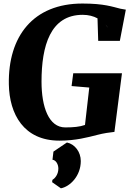

<svg xmlns="http://www.w3.org/2000/svg" viewBox="-20 -776 748 1070"><path d="M29.3 -306.2C32.2 -140.1 112.3 7.8 311 7.8C401.9 7.8 467.3 -10.3 524.9 -24.9C553.7 -32.7 596.7 -39.1 617.7 -41L659.7 -367.7H388.2L378.9 -296.4L477.5 -288.1L453.6 -79.6C424.3 -69.3 389.6 -65.9 343.8 -65.9C252 -65.9 211.4 -178.7 211.4 -321.3C211.4 -520 260.3 -693.4 440.9 -693.4C473.1 -693.4 500.5 -686 523.4 -673.8L527.3 -548.3H647.9L681.2 -722.2L650.9 -727.5C607.9 -737.8 561 -756.3 439.5 -756.3C165 -756.3 24.4 -573.7 29.3 -306.2ZM582.5 -620.6 567.9 -639.6C573.2 -633.8 578.1 -627 582.5 -620.6ZM277.8 68.8 272.5 114.3C291.5 116.2 305.2 139.2 305.2 163.6C305.2 198.7 283.2 220.2 272 226.6L270.5 239.3L319.3 273.4C369.6 264.2 430.2 205.1 430.2 121.6C430.2 70.3 397 27.3 353 18.1Z"/></svg>

Font: Merriweather
Style: Heavy Italic
Weight: 900
Italic angle: -7.5°
Designer: Eben Sorkin
Foundry: Eben Sorkin
Version: Version 1.001